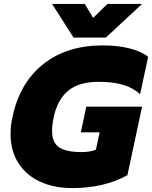

<svg xmlns="http://www.w3.org/2000/svg" viewBox="-20 -946 777 981"><path d="M246 -926H413L456 -855L529 -926H706L521 -754H356ZM34 -262Q34 -305 44 -349Q80 -521 200 -617.5Q320 -714 505 -714Q581 -714 641 -699Q701 -684 737 -656L696 -465Q659 -498 607.5 -513Q556 -528 484 -528Q383 -528 328 -482Q273 -436 255 -349Q246 -309 246 -277Q246 -219 281 -194Q316 -169 397 -169Q440 -169 470 -181L489 -270H393L421 -401H706L631 -51Q512 15 350 15Q256 15 184.5 -18Q113 -51 73.5 -113.5Q34 -176 34 -262Z"/></svg>

Font: Prompt ExtraBold
Style: Italic
Weight: 800
Italic angle: -12°
Designer: Katatrad Team
Foundry: CadsonDemak
Version: Version 1.001